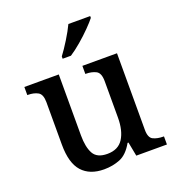

<svg xmlns="http://www.w3.org/2000/svg" viewBox="-139 -878 922 1001"><g transform="rotate(-20 322.0 -378.0)"><path d="M269 10Q190 10 147.5 -37Q105 -84 105 -187V-422Q105 -466 82.5 -478.5Q60 -491 27 -491H24V-536H215V-198Q215 -133 235 -96.5Q255 -60 312 -60Q373 -60 400.5 -103.5Q428 -147 428 -219V-421Q428 -467 404.5 -479Q381 -491 349 -491H346V-536H538V-111Q538 -67 561 -56Q584 -45 616 -45H620V0H450L435 -78H430Q399 -23 358 -6.5Q317 10 269 10ZM262 -619Q284 -648 310 -690Q336 -732 352 -766H473V-756Q460 -739 431.5 -710Q403 -681 369.5 -652.5Q336 -624 308 -606H262Z"/></g></svg>

Font: Noto Serif Hentaigana Medium
Style: Regular
Weight: 500
Designer: Kazuhiro Yamada
Foundry: nipponia
Version: Version 1.000; ttfautohint (v1.8.4.7-5d5b)